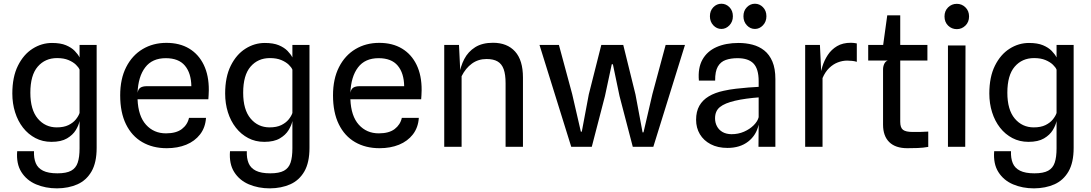

<svg xmlns="http://www.w3.org/2000/svg" viewBox="-20 -786 5844 1028"><path d="M285.5 222.5Q223.5 222.5 173 201Q122.5 179.5 94.5 135.2Q66.5 91 72 23.5H162Q160.5 61 171.5 87.5Q182.5 114 210.5 128Q238.5 142 287.5 142Q335.5 142 361 128Q386.5 114 396.2 84.5Q406 55 406 8.5V-138Q401.5 -115.5 385.8 -89.5Q370 -63.5 338.8 -45Q307.5 -26.5 255.5 -26.5Q208 -26.5 169.5 -46.8Q131 -67 103.2 -102.5Q75.5 -138 60.8 -185Q46 -232 46 -285Q46 -374 76 -434.2Q106 -494.5 154.5 -525.2Q203 -556 258.5 -556Q304 -556 333.2 -543.8Q362.5 -531.5 380 -513.5Q397.5 -495.5 406 -478.5V-545.5H497.5V5.5Q497.5 84.5 470 132Q442.5 179.5 394.8 200.8Q347 222 285.5 222.5ZM284 -104Q321.5 -104 346.5 -116.2Q371.5 -128.5 386 -146.5Q400.5 -164.5 406 -181V-413Q401.5 -425 386.5 -439.5Q371.5 -454 346.5 -464.5Q321.5 -475 285.5 -475Q221.5 -475 182 -429.2Q142.5 -383.5 142.5 -289.5Q142.5 -198.5 182.2 -151.2Q222 -104 284 -104Z M872.5 7.5Q798 7.5 741.8 -25Q685.5 -57.5 654.5 -120.8Q623.5 -184 623.5 -275.5Q623.5 -363.5 655.5 -426.5Q687.5 -489.5 743.5 -523Q799.5 -556.5 871 -556.5Q942 -556.5 992.8 -526Q1043.5 -495.5 1071 -438.8Q1098.5 -382 1098 -303Q1098 -287 1097 -276.5Q1096 -266 1095.5 -254.5H716.5Q720 -164.5 761.8 -118.2Q803.5 -72 868.5 -72Q923.5 -72 953.8 -95.2Q984 -118.5 992 -155H1083Q1079.5 -103 1051.2 -66.5Q1023 -30 977 -11.2Q931 7.5 872.5 7.5ZM766 -324.5H1004.5Q1003.5 -394.5 970 -434.5Q936.5 -474.5 867.5 -474.5Q795 -474.5 757.5 -425.2Q720 -376 716.5 -289.5Q720.5 -310 732.8 -317.2Q745 -324.5 766 -324.5Z M1425 222.5Q1363 222.5 1312.5 201Q1262 179.5 1234 135.2Q1206 91 1211.5 23.5H1301.5Q1300 61 1311 87.5Q1322 114 1350 128Q1378 142 1427 142Q1475 142 1500.5 128Q1526 114 1535.8 84.5Q1545.5 55 1545.5 8.5V-138Q1541 -115.5 1525.2 -89.5Q1509.5 -63.5 1478.2 -45Q1447 -26.5 1395 -26.5Q1347.5 -26.5 1309 -46.8Q1270.5 -67 1242.8 -102.5Q1215 -138 1200.2 -185Q1185.5 -232 1185.5 -285Q1185.5 -374 1215.5 -434.2Q1245.5 -494.5 1294 -525.2Q1342.5 -556 1398 -556Q1443.5 -556 1472.8 -543.8Q1502 -531.5 1519.5 -513.5Q1537 -495.5 1545.5 -478.5V-545.5H1637V5.5Q1637 84.5 1609.5 132Q1582 179.5 1534.2 200.8Q1486.5 222 1425 222.5ZM1423.5 -104Q1461 -104 1486 -116.2Q1511 -128.5 1525.5 -146.5Q1540 -164.5 1545.5 -181V-413Q1541 -425 1526 -439.5Q1511 -454 1486 -464.5Q1461 -475 1425 -475Q1361 -475 1321.5 -429.2Q1282 -383.5 1282 -289.5Q1282 -198.5 1321.8 -151.2Q1361.5 -104 1423.5 -104Z M2012 7.5Q1937.5 7.5 1881.2 -25Q1825 -57.5 1794 -120.8Q1763 -184 1763 -275.5Q1763 -363.5 1795 -426.5Q1827 -489.5 1883 -523Q1939 -556.5 2010.5 -556.5Q2081.5 -556.5 2132.2 -526Q2183 -495.5 2210.5 -438.8Q2238 -382 2237.5 -303Q2237.5 -287 2236.5 -276.5Q2235.5 -266 2235 -254.5H1856Q1859.5 -164.5 1901.2 -118.2Q1943 -72 2008 -72Q2063 -72 2093.2 -95.2Q2123.5 -118.5 2131.5 -155H2222.5Q2219 -103 2190.8 -66.5Q2162.5 -30 2116.5 -11.2Q2070.5 7.5 2012 7.5ZM1905.5 -324.5H2144Q2143 -394.5 2109.5 -434.5Q2076 -474.5 2007 -474.5Q1934.5 -474.5 1897 -425.2Q1859.5 -376 1856 -289.5Q1860 -310 1872.2 -317.2Q1884.5 -324.5 1905.5 -324.5Z M2358.5 0V-545.5H2437.5L2447.5 -340L2438.5 -381.5Q2445 -430 2465.8 -469.8Q2486.5 -509.5 2524.2 -533.2Q2562 -557 2619.5 -557Q2695.5 -557 2737.8 -510.2Q2780 -463.5 2780 -371V0H2687V-340.5Q2687 -387 2676.8 -415.5Q2666.5 -444 2644.2 -457Q2622 -470 2585 -470Q2540.5 -470 2506.8 -445.5Q2473 -421 2451.5 -378V0Z M3038.5 0 2868.5 -545.5H2972.5L3043.5 -282.5L3090 -81H3095L3132.5 -280.5L3199.5 -545.5H3317L3382.5 -280L3420.5 -77L3425.5 -77.5L3473 -282L3544 -545.5H3647.5L3478 0H3368L3297 -272L3261.5 -442H3255.5L3219 -271.5L3148.5 0Z M3875 6Q3823 6 3785.2 -13.8Q3747.5 -33.5 3727.2 -67.5Q3707 -101.5 3707 -144.5Q3707 -189 3724.5 -219.8Q3742 -250.5 3775 -270.2Q3808 -290 3855 -300Q3886 -307 3920.8 -311Q3955.5 -315 3987.5 -317.5Q4019.5 -320 4042 -321V-351.5Q4042 -417 4014.5 -445.8Q3987 -474.5 3929 -474.5Q3893 -474.5 3865.8 -465Q3838.5 -455.5 3823.5 -429.8Q3808.5 -404 3809 -354.5H3722Q3716 -422 3741 -466.8Q3766 -511.5 3816 -533.8Q3866 -556 3934.5 -556Q3973.5 -556 4009 -546.8Q4044.5 -537.5 4072 -515.8Q4099.5 -494 4115.5 -456.5Q4131.5 -419 4131.5 -362.5V0H4041L4042 -118.5Q4029.5 -62 3985.8 -28Q3942 6 3875 6ZM3896.5 -67.5Q3933 -67.5 3963.8 -81Q3994.5 -94.5 4015.5 -115.5Q4036.5 -136.5 4042 -158.5V-264.5Q4013 -262.5 3977.5 -257.8Q3942 -253 3915 -246.5Q3861 -234 3834.8 -213Q3808.5 -192 3808.5 -152.5Q3808.5 -129 3818.8 -109.8Q3829 -90.5 3848.5 -79.2Q3868 -68 3896.5 -67.5ZM3842.5 -631Q3817.5 -631 3799.2 -650.5Q3781 -670 3781 -699Q3781 -728.5 3799.2 -747.2Q3817.5 -766 3842.5 -766Q3867.5 -766 3885.8 -747.2Q3904 -728.5 3904 -699Q3904 -670 3885.5 -650.5Q3867 -631 3842.5 -631ZM4022 -631Q3997 -631 3978.8 -650.5Q3960.5 -670 3960.5 -699Q3960.5 -728.5 3978.8 -747.2Q3997 -766 4022 -766Q4047 -766 4065.2 -747.2Q4083.5 -728.5 4083.5 -699Q4083.5 -670 4065 -650.5Q4046.5 -631 4022 -631Z M4291 0V-545.5H4370L4380 -336L4369 -364.5Q4372.5 -395.5 4382.8 -429Q4393 -462.5 4412.2 -491.8Q4431.5 -521 4461.8 -539Q4492 -557 4536 -557Q4544.5 -557 4552.2 -556Q4560 -555 4567.5 -553.5V-455Q4555 -459 4541.2 -460.2Q4527.5 -461.5 4515.5 -461.5Q4491 -461.5 4466 -452Q4441 -442.5 4419.5 -421.8Q4398 -401 4384 -368V0Z M4838 7.5Q4774.5 7.5 4741.2 -25.2Q4708 -58 4708 -118.5V-414.5Q4708 -430.5 4714.5 -444.2Q4721 -458 4733.5 -462L4708 -524V-541L4730.5 -704H4800V-134Q4800 -102 4815 -90.8Q4830 -79.5 4866.5 -79.5Q4893 -79.5 4911.5 -79.8Q4930 -80 4950 -81.5V0.5Q4922.5 5.5 4893.2 6.5Q4864 7.5 4838 7.5ZM4628.5 -462V-545.5H4945.5V-462Z M5055.5 0V-542.5H5149.5L5148 0ZM5103 -630Q5075.5 -630 5056.2 -649Q5037 -668 5037 -698Q5037 -727.5 5056.2 -746.5Q5075.5 -765.5 5103 -765.5Q5130 -765.5 5149.2 -746.5Q5168.5 -727.5 5168.5 -698Q5168.5 -668 5149 -649Q5129.5 -630 5103 -630Z M5516.5 222.5Q5454.5 222.5 5404 201Q5353.5 179.5 5325.5 135.2Q5297.5 91 5303 23.5H5393Q5391.5 61 5402.5 87.5Q5413.5 114 5441.5 128Q5469.5 142 5518.5 142Q5566.5 142 5592 128Q5617.5 114 5627.2 84.5Q5637 55 5637 8.5V-138Q5632.5 -115.5 5616.8 -89.5Q5601 -63.5 5569.8 -45Q5538.5 -26.5 5486.5 -26.5Q5439 -26.5 5400.5 -46.8Q5362 -67 5334.2 -102.5Q5306.5 -138 5291.8 -185Q5277 -232 5277 -285Q5277 -374 5307 -434.2Q5337 -494.5 5385.5 -525.2Q5434 -556 5489.5 -556Q5535 -556 5564.2 -543.8Q5593.5 -531.5 5611 -513.5Q5628.5 -495.5 5637 -478.5V-545.5H5728.5V5.5Q5728.5 84.5 5701 132Q5673.5 179.5 5625.8 200.8Q5578 222 5516.5 222.5ZM5515 -104Q5552.5 -104 5577.5 -116.2Q5602.5 -128.5 5617 -146.5Q5631.5 -164.5 5637 -181V-413Q5632.5 -425 5617.5 -439.5Q5602.5 -454 5577.5 -464.5Q5552.5 -475 5516.5 -475Q5452.5 -475 5413 -429.2Q5373.5 -383.5 5373.5 -289.5Q5373.5 -198.5 5413.2 -151.2Q5453 -104 5515 -104Z"/></svg>

Font: Spline Sans
Style: Regular
Weight: 400
Designer: Eben Sorkin, Mirko Velimirovic
Foundry: Sorkin Type
Version: Version 1.001